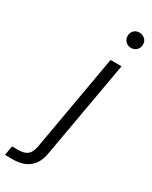

<svg xmlns="http://www.w3.org/2000/svg" viewBox="-352 -789 841 1061"><g transform="rotate(30 69.0 -258.5)"><path d="M-109 220 -99 160H-60Q-21 160 -1 144Q19 128 26 89L134 -526H204L95 91Q88 135 68 163.5Q48 192 16.5 206Q-15 220 -59 220ZM198 -640Q177 -640 163 -654Q149 -668 149 -689Q149 -710 162.5 -723.5Q176 -737 197 -737Q218 -737 232.5 -723.5Q247 -710 247 -689Q247 -668 233 -654Q219 -640 198 -640Z"/></g></svg>

Font: DM Sans 9pt Light
Style: Italic
Weight: 300
Italic angle: -10°
Version: Version 4.004;gftools[0.9.30]